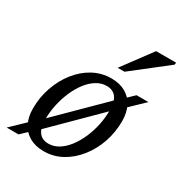

<svg xmlns="http://www.w3.org/2000/svg" viewBox="-187 -809 888 939"><g transform="rotate(30 257.5 -339.5)"><path d="M302.5 -464.5Q349.5 -464.5 382.8 -445.5Q416 -426.5 433.8 -391.8Q451.5 -357 451.5 -309Q451.5 -246 431.8 -188.8Q412 -131.5 376.5 -86.8Q341 -42 294 -16Q247 10 192 10Q145 10 111.5 -9Q78 -28 60.2 -63Q42.5 -98 42.5 -145.5Q42.5 -208.5 62.5 -266Q82.5 -323.5 117.8 -368.2Q153 -413 200.2 -438.8Q247.5 -464.5 302.5 -464.5ZM193.5 -33.5Q223.5 -33.5 250.5 -50.2Q277.5 -67 299.8 -96Q322 -125 338.5 -162.5Q355 -200 363.8 -241.8Q372.5 -283.5 372.5 -325.5Q372.5 -373 354.5 -397Q336.5 -421 300.5 -421Q270.5 -421 243.5 -404.2Q216.5 -387.5 194.2 -358.5Q172 -329.5 155.8 -292Q139.5 -254.5 130.5 -212.8Q121.5 -171 121.5 -129.5Q121.5 -82 139.5 -57.8Q157.5 -33.5 193.5 -33.5ZM449 -454.5H516L424 -366L400.5 -347L118.5 -67.5L98.5 -51L45 0H-22L68.5 -87L91.5 -105.5L376 -387L396.5 -404ZM302 -524.5 424 -689H537L535.5 -677L340.5 -524.5Z"/></g></svg>

Font: Newsreader 14pt
Style: Italic
Weight: 400
Italic angle: -17°
Designer: Hugues Gentile
Foundry: Production Type
Version: Version 1.003